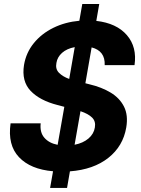

<svg xmlns="http://www.w3.org/2000/svg" viewBox="-20 -838 695 949"><path d="M227.6 90.9 242.2 8.5Q130.7 -1.1 73.9 -61.1Q17 -121.1 32.3 -228.3H181.1Q176.1 -183.6 199.4 -157Q222.7 -130.3 264.9 -122.2L297.9 -310L264.2 -318.9Q176.5 -341.3 131.2 -389Q85.9 -436.8 98.7 -517Q109 -577.8 147 -624.6Q185 -671.5 243.3 -700.3Q301.5 -729 372.2 -735.4L386.7 -818.2H470.5L456 -734.7Q556.1 -723.4 607.1 -664.4Q658 -605.5 644.9 -516H497.5Q500.4 -586.3 432.9 -603.7L402 -426.5L421.5 -421.5Q482.2 -407.3 527 -380.3Q571.7 -353.3 593 -310.9Q614.3 -268.5 604 -207.7Q588.4 -115.4 515.4 -57.7Q442.5 0 325.6 8.9L311.4 90.9ZM348.7 -122.5Q390.6 -130.7 417.3 -153.4Q443.9 -176.1 448.9 -208.1Q454.2 -237.9 435.4 -256.7Q416.5 -275.6 377.8 -288.4ZM322.1 -447.8 349.4 -605.1Q310.4 -597.7 286.9 -576.9Q263.5 -556.1 258.9 -527.3Q252.8 -496.8 271.7 -478Q290.5 -459.2 322.1 -447.8Z"/></svg>

Font: Inter UI
Style: Bold Italic
Weight: 700
Italic angle: 9.39999°
Designer: Rasmus Andersson
Foundry: rsms
Version: 3.2;8d6f07862